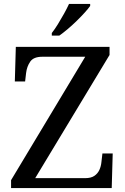

<svg xmlns="http://www.w3.org/2000/svg" viewBox="-20 -951 632 971"><path d="M36 0V-40L411 -664H194Q150 -664 133 -639.5Q116 -615 112 -582L107 -539H55L60 -714H534V-673L158 -50H410Q440 -50 457 -61.5Q474 -73 482.5 -91.5Q491 -110 493 -132L498 -175H550L545 0ZM242 -784Q257 -803 273 -829Q289 -855 304 -882Q319 -909 329 -931H436V-921Q427 -908 409 -888Q391 -868 368.5 -846Q346 -824 323 -804.5Q300 -785 280 -771H242Z"/></svg>

Font: Noto Naskh Arabic UI
Style: Regular
Weight: 400
Designer: Monotype Design Team, David Williams, Mohamad Dakak and Nizar Qandah
Foundry: Monotype Imaging Inc.
Version: Version 2.014